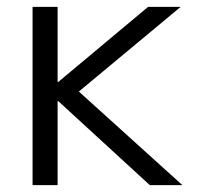

<svg xmlns="http://www.w3.org/2000/svg" viewBox="-20 -540 597 560"><path d="M148 -520V-301H150L412 -520H507L210 -273L512 0H417L150 -245H148V0H75V-520Z"/></svg>

Font: M PLUS 1p
Style: Regular
Weight: 400
Version: Version 1.062